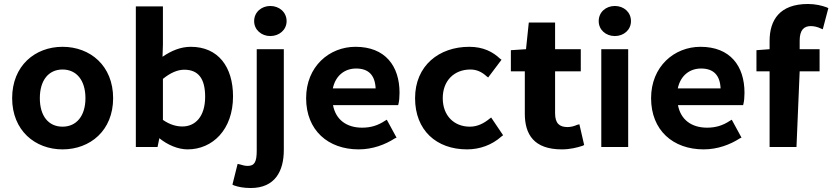

<svg xmlns="http://www.w3.org/2000/svg" viewBox="-20 -738 4179 964"><path d="M548 -245C548 -408 433 -503 294 -503C156 -503 41 -408 41 -245C41 -83 156 12 294 12C433 12 548 -83 548 -245ZM409 -245C409 -156 364 -102 294 -102C224 -102 180 -155 180 -245C180 -335 224 -389 294 -389C364 -389 409 -335 409 -245Z M780 -44C822 -10 874 12 922 12C1047 12 1150 -87 1150 -254C1150 -403 1075 -503 938 -503C888 -503 841 -484 796 -453L798 -514V-706H662V0H771ZM905 -388C977 -388 1010 -342 1010 -252C1010 -151 959 -103 896 -103C867 -103 834 -111 798 -136V-342C835 -372 871 -388 905 -388Z M1183 87 1173 85 1147 189 1155 193C1175 200 1201 206 1239 206C1361 206 1405 121 1405 15V-491H1269V17C1269 74 1259 95 1223 95C1210 95 1196 91 1183 87ZM1337 -708C1293 -708 1256 -677 1256 -632C1256 -588 1293 -557 1337 -557C1382 -557 1419 -588 1419 -632C1419 -677 1382 -708 1337 -708Z M1962 -43 1971 -47 1922 -137 1912 -131C1877 -108 1842 -97 1798 -97C1721 -97 1666 -136 1652 -210H1979L1981 -218C1984 -230 1986 -250 1986 -272C1986 -407 1914 -503 1765 -503C1633 -503 1517 -404 1517 -245C1517 -84 1627 12 1781 12C1851 12 1914 -12 1962 -43ZM1866 -294H1651C1665 -360 1712 -394 1768 -394C1831 -394 1863 -360 1866 -294Z M2506 -59 2446 -148 2438 -142C2411 -120 2379 -102 2339 -102C2260 -102 2203 -157 2203 -245C2203 -334 2261 -389 2342 -389C2373 -389 2399 -377 2423 -355L2431 -349L2498 -438L2490 -444C2455 -477 2407 -503 2336 -503C2185 -503 2064 -409 2064 -245C2064 -84 2171 12 2325 12C2389 12 2450 -10 2498 -53Z M2905 -6 2913 -10 2889 -114 2877 -111C2865 -105 2845 -100 2830 -100C2788 -100 2767 -119 2767 -170V-380H2896V-491H2767V-625H2635L2621 -491L2545 -486V-380H2615V-167C2615 -63 2661 12 2801 12C2842 12 2878 3 2905 -6Z M3067 -708C3022 -708 2986 -677 2986 -632C2986 -588 3022 -557 3067 -557C3112 -557 3148 -588 3148 -632C3148 -677 3112 -708 3067 -708ZM3134 -491H2999V0H3134Z M3694 -43 3703 -47 3654 -137 3644 -131C3609 -108 3574 -97 3530 -97C3453 -97 3398 -136 3384 -210H3711L3713 -218C3716 -230 3718 -250 3718 -272C3718 -407 3646 -503 3497 -503C3365 -503 3249 -404 3249 -245C3249 -84 3359 12 3513 12C3583 12 3646 -12 3694 -43ZM3598 -294H3383C3397 -360 3444 -394 3500 -394C3563 -394 3595 -360 3598 -294Z M4131 -701C4107 -710 4074 -718 4037 -718C3895 -718 3844 -638 3844 -532V-491L3778 -486V-380H3844V0H3979L3995 -380H4095V-491H3995V-534C3995 -588 4017 -607 4051 -607C4066 -607 4085 -603 4101 -595L4111 -591L4139 -697Z"/></svg>

Font: Falling Sky
Style: SeBd
Weight: 600
Designer: Paul D. Hunt
Foundry: Adobe Systems Incorporated
Version: Version 1.02